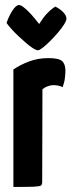

<svg xmlns="http://www.w3.org/2000/svg" viewBox="-20 -740 289 760"><path d="M33 0V-465Q59 -483 94.5 -496.5Q130 -510 172 -510Q213 -510 226 -498Q239 -486 239 -460Q239 -450 237 -432Q235 -414 228 -395Q218 -400 208.5 -401.5Q199 -403 191 -403Q182 -403 170 -399Q158 -395 148 -387L147 -20Q147 -10 142.5 -6Q138 -2 114 -1Q90 0 33 0ZM130 -541Q123 -541 110.5 -549Q98 -557 83 -570Q68 -583 52.5 -597.5Q37 -612 25 -625.5Q13 -639 6 -649Q14 -674 28.5 -697Q43 -720 55 -720Q62 -720 72 -712.5Q82 -705 93 -694Q104 -683 113.5 -671.5Q123 -660 129 -652.5Q135 -645 135 -645Q152 -672 166.5 -687Q181 -702 190 -708Q199 -714 199 -714Q219 -704 231 -691Q243 -678 243 -666Q243 -658 233.5 -643Q224 -628 209 -610.5Q194 -593 178 -577Q162 -561 149 -551Q136 -541 130 -541Z"/></svg>

Font: Yanone Kaffeesatz ExtraLight
Style: Regular
Weight: 200
Designer: Yanone (Cyrillic: Daniel Pouzeot, Huerta Tipografica, and Cyreal)
Foundry: Yanone
Version: Version 2.003